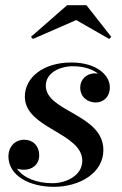

<svg xmlns="http://www.w3.org/2000/svg" viewBox="-20 -712 470 742"><path d="M274.5 -634.5 402 -561.5 410 -569.5 314 -692H239.5L99.5 -569.5L107.5 -561.5ZM379.5 -132C379.5 -271.5 157 -279.5 157 -381C157 -429.5 209.5 -456 261.5 -456C304 -456 337.5 -444.5 359 -427.5C355 -428 351 -428.5 347 -428.5C313 -428.5 290 -403.5 290 -374C290 -336.5 319 -316 349.5 -316C378 -316 404.5 -335.5 404.5 -375C404.5 -419.5 356 -470.5 255.5 -470.5C148.5 -470.5 76 -413.5 76 -338.5C76 -215 298 -199.5 298 -90.5C298 -34.5 237 -4 182.5 -4C123.5 -4 70 -24 45.5 -60.5C53.5 -57.5 63 -56 72.5 -56C104 -56 131.5 -75.5 131.5 -112C131.5 -148 107.5 -172 74 -172C36 -172 12.5 -143 12.5 -108C12.5 -33.5 93 10 188 10C289.5 10 379.5 -44.5 379.5 -132Z"/></svg>

Font: Bodoni* 16pt Medium
Style: Italic
Weight: 500
Italic angle: -13°
Version: Version 2.3